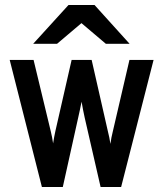

<svg xmlns="http://www.w3.org/2000/svg" viewBox="-20 -752 656 772"><path d="M148.5 0 19 -511H115L184.5 -222.5Q187.5 -211 189.5 -199.5Q191.5 -188 193.5 -175.5Q196 -190 197.8 -200.8Q199.5 -211.5 202.5 -224L268 -511H348.5L414 -223Q417 -211 419.5 -199.2Q422 -187.5 424 -173.5Q426 -187 428 -198.5Q430 -210 433.5 -223L500.5 -511H597.5L467 0H384.5L320.5 -279Q318 -291 314.2 -309.2Q310.5 -327.5 308 -343Q305 -327 301 -309Q297 -291 294.5 -279.5L232.5 0ZM113.5 -576 255.5 -732H360L501 -576H405.5L307.5 -659L209.5 -576Z"/></svg>

Font: Overpass Mono SemiBold
Style: Regular
Weight: 600
Monospace: yes
Designer: Delve Withrington, Dave Bailey
Foundry: Delve Fonts LLC
Version: Version 4.000